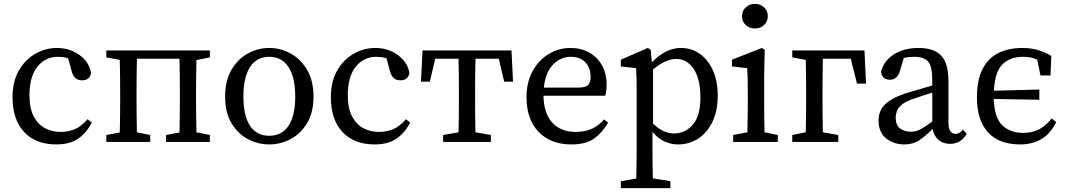

<svg xmlns="http://www.w3.org/2000/svg" viewBox="-20 -737 5534 997"><path d="M272 13Q165 13 105 -52Q45 -117 45 -232Q45 -313 77.5 -370Q110 -427 163 -457.5Q216 -488 276 -488Q321 -488 359 -471Q397 -454 422 -424.5Q447 -395 453 -358Q446 -320 407 -320Q382 -320 369.5 -333.5Q357 -347 352 -368L334 -434Q320 -439 306 -440.5Q292 -442 280 -442Q216 -442 174.5 -391Q133 -340 133 -242Q133 -175 155 -133Q177 -91 213.5 -71.5Q250 -52 295 -52Q333 -52 367 -65.5Q401 -79 435 -118L457 -100Q428 -46 385 -16.5Q342 13 272 13Z M532 0V-36L602 -49Q603 -87 603.5 -131.5Q604 -176 604 -210V-265Q604 -299 603.5 -344Q603 -389 602 -426L532 -439V-475H1070V-439L1000 -425Q999 -388 998.5 -343.5Q998 -299 998 -265V-210Q998 -176 998.5 -132Q999 -88 1000 -50L1070 -36V0H842V-36L912 -49Q913 -87 913.5 -131.5Q914 -176 914 -210V-265Q914 -300 913.5 -347Q913 -394 912 -432H691Q690 -394 689.5 -347Q689 -300 689 -265V-210Q689 -176 689.5 -132Q690 -88 691 -50L760 -36V0Z M1378 13Q1320 13 1267.5 -14.5Q1215 -42 1182 -97.5Q1149 -153 1149 -235Q1149 -318 1182 -374.5Q1215 -431 1267.5 -459.5Q1320 -488 1378 -488Q1436 -488 1488.5 -459.5Q1541 -431 1574.5 -374.5Q1608 -318 1608 -235Q1608 -153 1574.5 -97.5Q1541 -42 1488.5 -14.5Q1436 13 1378 13ZM1378 -32Q1443 -32 1478 -83.5Q1513 -135 1513 -235Q1513 -336 1478 -389Q1443 -442 1378 -442Q1313 -442 1278.5 -389Q1244 -336 1244 -235Q1244 -135 1278.5 -83.5Q1313 -32 1378 -32Z M1925 13Q1818 13 1758 -52Q1698 -117 1698 -232Q1698 -313 1730.5 -370Q1763 -427 1816 -457.5Q1869 -488 1929 -488Q1974 -488 2012 -471Q2050 -454 2075 -424.5Q2100 -395 2106 -358Q2099 -320 2060 -320Q2035 -320 2022.5 -333.5Q2010 -347 2005 -368L1987 -434Q1973 -439 1959 -440.5Q1945 -442 1933 -442Q1869 -442 1827.5 -391Q1786 -340 1786 -242Q1786 -175 1808 -133Q1830 -91 1866.5 -71.5Q1903 -52 1948 -52Q1986 -52 2020 -65.5Q2054 -79 2088 -118L2110 -100Q2081 -46 2038 -16.5Q1995 13 1925 13Z M2166 -313 2174 -475H2636L2644 -313H2598L2570 -432H2449Q2448 -394 2447.5 -347Q2447 -300 2447 -265V-210Q2447 -176 2447.5 -132Q2448 -88 2449 -50L2529 -36V0H2281V-36L2361 -50Q2362 -88 2362.5 -132Q2363 -176 2363 -210V-265Q2363 -300 2362.5 -347Q2362 -394 2361 -432H2240L2212 -313Z M2943 -442Q2912 -442 2882.5 -426Q2853 -410 2831.5 -375Q2810 -340 2804 -282H2982Q3023 -282 3035 -297Q3047 -312 3047 -334Q3047 -386 3019 -414Q2991 -442 2943 -442ZM2946 13Q2840 13 2777 -52Q2714 -117 2714 -232Q2714 -309 2745 -366.5Q2776 -424 2828.5 -456Q2881 -488 2943 -488Q2996 -488 3038 -465Q3080 -442 3105 -399.5Q3130 -357 3130 -296Q3130 -279 3128 -264.5Q3126 -250 3123 -240H2802Q2804 -148 2848 -100Q2892 -52 2969 -52Q3016 -52 3051.5 -67.5Q3087 -83 3117 -117L3138 -100Q3107 -48 3065 -17.5Q3023 13 2946 13Z M3204 240V204L3284 190Q3285 149 3285.5 108.5Q3286 68 3286 28V-258Q3286 -299 3285.5 -326Q3285 -353 3283 -383L3204 -392V-427L3344 -488L3359 -478L3365 -413Q3436 -488 3516 -488Q3570 -488 3613 -458Q3656 -428 3681.5 -372.5Q3707 -317 3707 -239Q3707 -162 3680 -105.5Q3653 -49 3606.5 -18Q3560 13 3501 13Q3467 13 3433.5 -1Q3400 -15 3368 -52V27Q3368 67 3368.5 107.5Q3369 148 3370 189L3461 204V240ZM3492 -431Q3469 -431 3439 -419.5Q3409 -408 3371 -376V-95Q3399 -68 3426 -56Q3453 -44 3481 -44Q3537 -44 3577 -89Q3617 -134 3617 -231Q3617 -327 3582 -379Q3547 -431 3492 -431Z M3787 0V-36L3861 -50Q3862 -88 3862.5 -132Q3863 -176 3863 -210V-257Q3863 -298 3862.5 -325.5Q3862 -353 3860 -383L3781 -392V-427L3936 -488L3951 -478L3948 -342V-210Q3948 -177 3948.5 -132.5Q3949 -88 3950 -50L4019 -36V0ZM3900 -589Q3872 -589 3852.5 -607Q3833 -625 3833 -653Q3833 -681 3852.5 -699Q3872 -717 3900 -717Q3928 -717 3947.5 -699Q3967 -681 3967 -653Q3967 -625 3947.5 -607Q3928 -589 3900 -589Z M4094 -439V-475H4469L4477 -303H4430L4398 -432H4253Q4252 -394 4251.5 -347Q4251 -300 4251 -265V-210Q4251 -176 4251.5 -131.5Q4252 -87 4253 -50L4333 -36V0H4094V-36L4164 -50Q4165 -88 4165.5 -132Q4166 -176 4166 -210V-265Q4166 -299 4165.5 -344Q4165 -389 4164 -426Z M4913 10Q4877 10 4853 -11Q4829 -32 4823 -67Q4782 -27 4751 -7Q4720 13 4676 13Q4621 13 4581.5 -18.5Q4542 -50 4542 -112Q4542 -141 4554.5 -167Q4567 -193 4603 -216.5Q4639 -240 4708 -260Q4737 -268 4765 -276.5Q4793 -285 4821 -293V-321Q4821 -394 4799 -418Q4777 -442 4727 -442Q4716 -442 4702.5 -441Q4689 -440 4673 -436L4654 -371Q4640 -323 4602 -323Q4560 -323 4555 -364Q4569 -421 4621.5 -454.5Q4674 -488 4750 -488Q4829 -488 4867 -448.5Q4905 -409 4905 -314V-101Q4905 -69 4915 -55.5Q4925 -42 4941 -42Q4954 -42 4963 -48Q4972 -54 4980 -64L5000 -42Q4982 -13 4960.5 -1.5Q4939 10 4913 10ZM4631 -126Q4631 -87 4654 -70Q4677 -53 4711 -53Q4726 -53 4739.5 -57Q4753 -61 4772 -72.5Q4791 -84 4821 -106V-256Q4798 -249 4775.5 -241.5Q4753 -234 4730 -226Q4685 -212 4664 -194.5Q4643 -177 4637 -159.5Q4631 -142 4631 -126Z M5279 13Q5167 13 5110 -50Q5053 -113 5053 -231Q5053 -323 5082.5 -379.5Q5112 -436 5165 -462Q5218 -488 5289 -488Q5332 -488 5368.5 -477.5Q5405 -467 5439 -447L5435 -345H5383L5366 -427Q5350 -435 5332.5 -438.5Q5315 -442 5292 -442Q5225 -442 5185.5 -403Q5146 -364 5141 -266L5377 -272V-219L5140 -223Q5144 -125 5185 -86Q5226 -47 5292 -47Q5339 -47 5374 -64.5Q5409 -82 5441 -122L5465 -103Q5432 -39 5384.5 -13Q5337 13 5279 13Z"/></svg>

Font: Source Serif 4
Style: Regular
Weight: 400
Designer: Frank Grießhammer
Foundry: Adobe
Version: Version 4.005;hotconv 1.1.0;makeotfexe 2.6.0